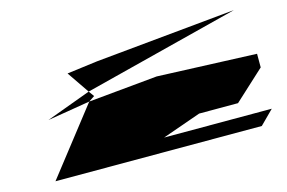

<svg xmlns="http://www.w3.org/2000/svg" viewBox="-73 -872 1262 844"><g transform="rotate(-15 557.5 -450.0)"><path d="M87 -188H1026L1088 -250H598L774 -312H951L1088 -438V-500L636 -518L321 -488ZM127 -456 321 -488 348 -506 330 -531ZM261 -632 330 -531 1040 -712 400 -650Z"/></g></svg>

Font: bitstorm
Style: maxext
Weight: 400
Version: Version 0.2